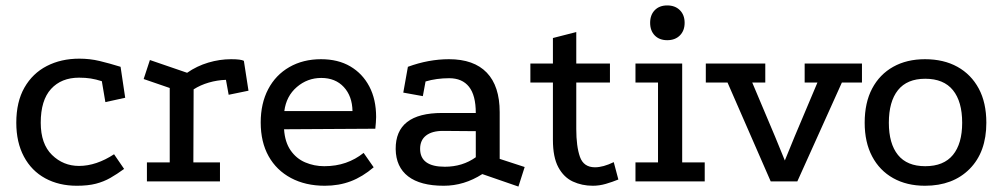

<svg xmlns="http://www.w3.org/2000/svg" viewBox="-20 -668 3692 707"><path d="M355 -369Q333 -376 314 -379Q295 -382 271 -382Q206 -382 168 -340.5Q130 -299 130 -216Q130 -138 171.5 -97.5Q213 -57 271 -57Q303 -57 335.5 -68Q368 -79 400 -100L437 -46Q411 -27 386.5 -13Q362 1 333 8.5Q304 16 263 16Q197 16 146.5 -11.5Q96 -39 68 -91.5Q40 -144 40 -216Q40 -293 70 -345.5Q100 -398 152.5 -425Q205 -452 272 -452Q311 -452 346.5 -443.5Q382 -435 424 -422L441 -308L368 -292Z M669 -400Q705 -425 747 -437.5Q789 -450 831 -450Q867 -450 878 -444L895 -334L822 -319L812 -374Q780 -373 749 -364Q718 -355 693 -339L692 -70H790V0H521V-70H605V-344L509 -377L532 -447Z M1356 -52Q1315 -17 1271.5 -0.5Q1228 16 1176 16Q1105 16 1051.5 -12.5Q998 -41 969 -93Q940 -145 940 -217Q940 -287 967.5 -339.5Q995 -392 1045.5 -421Q1096 -450 1162 -450Q1225 -450 1270 -423.5Q1315 -397 1340 -349.5Q1365 -302 1365 -237Q1365 -227 1364 -216Q1363 -205 1362 -194L1026 -192Q1029 -145 1050 -114.5Q1071 -84 1104 -70Q1137 -56 1174 -56Q1217 -56 1253 -68.5Q1289 -81 1319 -105ZM1278 -259Q1277 -314 1246 -347.5Q1215 -381 1163 -381Q1112 -381 1073 -347.5Q1034 -314 1027 -259Z M1756 -27Q1689 16 1614 16Q1528 16 1483 -18.5Q1438 -53 1437 -119Q1436 -252 1608 -252H1732Q1732 -317 1707 -348.5Q1682 -380 1634 -380Q1611 -380 1589 -377Q1567 -374 1547 -368L1537 -314L1465 -327L1482 -422Q1520 -436 1558 -443Q1596 -450 1633 -450Q1725 -450 1772.5 -400.5Q1820 -351 1820 -255V-83L1912 -53L1889 19ZM1611 -186Q1571 -186 1549 -169Q1527 -152 1527 -120Q1527 -54 1618 -54Q1683 -54 1732 -89V-185Z M2163 16Q2123 16 2089.5 0.5Q2056 -15 2036 -52Q2016 -89 2016 -153V-364H1933V-434H2016V-528L2102 -550V-434H2226V-364H2102V-193Q2102 -129 2115.5 -90.5Q2129 -52 2171 -52Q2201 -52 2240 -71L2257 -7Q2235 2 2211 9Q2187 16 2163 16Z M2320 -434H2492V-70H2575V0H2320V-70H2403V-364H2320ZM2437 -648Q2466 -648 2483.5 -630.5Q2501 -613 2501 -584Q2501 -555 2483.5 -537.5Q2466 -520 2437 -520Q2408 -520 2391 -537.5Q2374 -555 2374 -584Q2374 -613 2391 -630.5Q2408 -648 2437 -648Z M2579 -434H2798V-364H2750L2834 -165L2870 -77L2906 -165L2990 -364H2943V-434H3154V-364H3080L2916 0H2818L2659 -364H2579Z M3386 -450Q3455 -450 3505.5 -422Q3556 -394 3584 -342Q3612 -290 3612 -216Q3612 -108 3550.5 -46Q3489 16 3386 16Q3319 16 3269 -12Q3219 -40 3191.5 -92Q3164 -144 3164 -216Q3164 -290 3191.5 -342Q3219 -394 3269 -422Q3319 -450 3386 -450ZM3387 -378Q3320 -378 3286.5 -336Q3253 -294 3253 -216Q3253 -139 3286.5 -97.5Q3320 -56 3387 -56Q3455 -56 3489 -97.5Q3523 -139 3523 -216Q3523 -294 3489 -336Q3455 -378 3387 -378Z"/></svg>

Font: Podkova Medium
Style: Regular
Weight: 500
Designer: Ilya Yudin
Foundry: Cyreal (www.cyreal.org)
Version: Version 2.103